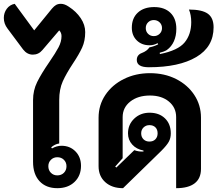

<svg xmlns="http://www.w3.org/2000/svg" viewBox="-35 -976 1138 1005"><path d="M138 -129V-452Q138 -503 159.5 -546.5Q181 -590 223 -651Q256 -699 271.5 -728.5Q287 -758 287 -787Q287 -805 275 -817L187 -714Q167 -690 137 -690Q107 -690 86 -717L4 -827Q-15 -852 -15 -882Q-15 -909 0.5 -930Q16 -951 42 -956L144 -817L237 -931Q248 -944 258.5 -950Q269 -956 284 -956Q303 -956 325 -941Q364 -916 387.5 -881Q411 -846 411 -808Q411 -762 395 -727Q379 -692 347 -644Q312 -591 293.5 -550Q275 -509 275 -452V-225Q253 -222 233 -205L237 -199Q262 -213 287 -213Q331 -213 360 -183.5Q389 -154 389 -108Q389 -56 355 -23.5Q321 9 265 9Q206 9 172 -27.5Q138 -64 138 -129ZM313 -106Q313 -126 299.5 -139.5Q286 -153 265 -153Q245 -153 231.5 -139.5Q218 -126 218 -106Q218 -85 231.5 -71.5Q245 -58 265 -58Q286 -58 299.5 -71.5Q313 -85 313 -106Z M481 -106V-360Q481 -426 516.5 -479Q552 -532 613.5 -562.5Q675 -593 750 -593Q826 -593 886.5 -562.5Q947 -532 982 -479Q1017 -426 1017 -360V-92Q1017 -42 984 -16.5Q951 9 887 9V-363Q887 -413 849 -444.5Q811 -476 750 -476Q687 -476 647 -444.5Q607 -413 607 -363V-148L568 -104L574 -99L668 -190Q692 -181 716 -183V-188Q679 -195 657 -219.5Q635 -244 635 -278Q635 -324 667.5 -355Q700 -386 748 -386Q798 -386 828.5 -356.5Q859 -327 859 -278Q859 -253 848.5 -234Q838 -215 809 -186L609 9Q551 9 516 -22.5Q481 -54 481 -106ZM790 -278Q790 -298 778.5 -309.5Q767 -321 747 -321Q729 -321 716.5 -309Q704 -297 704 -278Q704 -259 716 -247Q728 -235 747 -235Q767 -235 778.5 -247Q790 -259 790 -278Z M681 -662Q681 -676 688 -685Q695 -694 706 -698Q735 -709 747 -728Q772 -733 793 -744L790 -750Q770 -739 748 -739Q707 -739 681 -764.5Q655 -790 655 -831Q655 -881 686.5 -910Q718 -939 772 -939Q826 -939 857 -909Q888 -879 888 -825Q888 -789 875.5 -760.5Q863 -732 838 -714Q823 -705 801 -700L802 -693Q897 -712 931.5 -754Q966 -796 966 -860Q966 -898 954 -926Q1022 -926 1052.5 -904.5Q1083 -883 1083 -833Q1083 -731 992.5 -677.5Q902 -624 744 -624Q681 -624 681 -662ZM813 -829Q813 -847 800.5 -859Q788 -871 770 -871Q752 -871 740 -859Q728 -847 728 -829Q728 -811 740 -799Q752 -787 770 -787Q788 -787 800.5 -799Q813 -811 813 -829Z"/></svg>

Font: K2D ExtraBold
Style: Regular
Weight: 800
Designer: Katatrad Aksorn Co.,Ltd.
Foundry: Cadson Demak Co.,Ltd.
Version: Version 1.000; ttfautohint (v1.6)